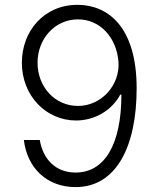

<svg xmlns="http://www.w3.org/2000/svg" viewBox="-20 -757 650 787"><path d="M299.7 -737.2C160.5 -738.3 69.6 -629.3 69.6 -500C69.6 -363.3 170.1 -263.1 291.5 -263.1C369.7 -263.1 438.9 -305.4 473 -369.3H477.6C477.6 -164.8 408.7 -49.7 289.8 -49.7C207 -49.7 155.9 -105.5 143.1 -183.2H77.8C91.3 -68.5 172.2 9.9 289.8 9.9C457.4 9.9 540.1 -157.7 540.1 -395.2C540.1 -649.5 420.5 -736.2 299.7 -737.2ZM299.7 -677.6C390.3 -677.6 457.4 -603.7 465.6 -504.3C472.7 -408.7 396.3 -322.8 299.7 -322.8C204.9 -322.8 133.9 -400.9 133.9 -500C133.9 -598 204.9 -677.6 299.7 -677.6Z"/></svg>

Font: Karasuma Gothic
Style: Light
Weight: 300
Designer: Rasmus Andersson / Ryoko Nishizuka
Foundry: rsms
Version: Version 1.00